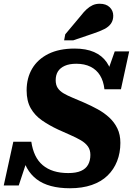

<svg xmlns="http://www.w3.org/2000/svg" viewBox="-47 -987 715 1024"><path d="M326 17Q269 17 224.5 5Q180 -7 148.5 -31Q117 -55 97 -90.5Q77 -126 69 -174Q75 -175 83 -175Q91 -175 98 -171.5Q105 -168 106 -158L53 2H-27L24 -231H120Q126 -190 141 -158.5Q156 -127 181 -106Q206 -85 240 -74.5Q274 -64 317 -64Q359 -64 385 -75.5Q411 -87 423 -109Q435 -131 435 -161Q435 -188 421.5 -206.5Q408 -225 384 -239Q360 -253 329 -266.5Q298 -280 263 -296Q216 -318 177.5 -344.5Q139 -371 117 -409.5Q95 -448 95 -505Q95 -571 124.5 -621Q154 -671 211 -699.5Q268 -728 351 -728Q412 -728 454.5 -709.5Q497 -691 522 -655Q547 -619 554 -567Q547 -564 539.5 -563Q532 -562 526.5 -566Q521 -570 518 -580L565 -713H642L598 -511H510Q505 -555 486.5 -585Q468 -615 436 -631Q404 -647 360 -647Q323 -647 298.5 -636Q274 -625 262 -606Q250 -587 250 -559Q250 -534 261 -517.5Q272 -501 292.5 -489Q313 -477 341 -465.5Q369 -454 401 -440Q440 -423 474.5 -404Q509 -385 536 -360Q563 -335 579 -302Q595 -269 595 -225Q595 -172 577.5 -127.5Q560 -83 526.5 -50.5Q493 -18 442.5 -0.5Q392 17 326 17ZM384 -903Q400 -924 415.5 -938Q431 -952 447.5 -959.5Q464 -967 485 -967Q519 -967 538 -948.5Q557 -930 557 -903Q557 -879 545 -861.5Q533 -844 509.5 -832Q486 -820 450 -808L344 -772H295L301 -804Z"/></svg>

Font: Roboto Serif 20pt
Style: Bold Italic
Weight: 700
Italic angle: -10°
Version: Version 1.007